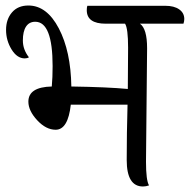

<svg xmlns="http://www.w3.org/2000/svg" viewBox="-20 -672 689 697"><path d="M444 -349 445 -499Q445 -569 434 -586H364Q295 -586 295 -635Q295 -645 297 -651H580Q612 -651 630.5 -638Q649 -625 649 -603Q649 -595 646 -586H488Q514 -568 514 -497L510 -85Q510 -17 521 1Q510 5 499 5Q440 5 440 -91Q440 -187 443 -292H237Q227 -201 182 -201Q147 -201 115 -235.5Q83 -270 83 -303Q83 -356 168 -358Q171 -391 171 -432Q171 -593 108 -593Q86 -593 74.5 -575.5Q63 -558 63 -525Q63 -492 85 -464Q79 -460 70 -460Q42 -460 22 -492.5Q2 -525 2 -563.5Q2 -602 23.5 -627Q45 -652 83 -652Q150 -652 193.5 -569Q237 -486 239 -358Q371 -356 444 -349Z"/></svg>

Font: Laila
Style: Regular
Weight: 400
Designer: Hitesh Malaviya
Foundry: Indian Type Foundry
Version: Version 1.302;PS 1.0;hotconv 1.0.78;makeotf.lib2.5.61930; tt